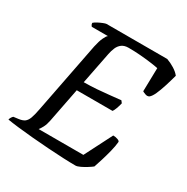

<svg xmlns="http://www.w3.org/2000/svg" viewBox="-170 -841 950 978"><g transform="rotate(30 304.5 -352.0)"><path d="M403.4 0Q373.7 0 330.6 -1.9Q287.5 -3.8 238.5 -7.2Q189.5 -10.5 141.2 -14.8Q92.9 -19.1 53.4 -23.7Q13.9 -28.4 -9.3 -32.4Q-7.3 -40.4 -3.2 -46.8Q1 -53.3 5.2 -57L34.1 -60.7Q55.8 -63.5 68 -72.1Q80.1 -80.8 87.6 -100.6Q95 -120.4 102 -157.9L182.9 -573.2Q190.4 -608.1 200.1 -628.6Q209.7 -649.1 217 -653.8H122.1Q120.1 -655.8 117.3 -660.6Q114.4 -665.4 114.4 -672.6Q121.1 -679.1 134.8 -686.3Q148.5 -693.5 161.8 -698.7Q175.2 -704 180.2 -704H537Q560 -696 582.8 -681.8Q605.5 -667.6 617.6 -651.7Q608.1 -616.6 597.6 -583.5Q587.1 -550.3 576.3 -526.5Q565.5 -502.6 554 -493.7Q544 -487.4 530.5 -492.6Q517 -497.7 513.3 -500.5L516.4 -638.2Q498.7 -642 470.1 -645.7Q441.5 -649.5 407.7 -652.3Q373.9 -655 338.5 -655Q314 -655 299.1 -644Q284.2 -632.9 276.5 -614.9Q268.8 -597 264.5 -574.9L227.9 -388.8Q269.3 -389.2 304.1 -391.8Q338.8 -394.3 372 -398Q405.3 -401.6 440 -405.1L449.6 -392.5Q444.6 -371.9 438.9 -357.2Q433.3 -342.5 428 -335.6H217.5L178.2 -134.5Q173.4 -109.6 164.4 -92.4Q155.3 -75.3 148.3 -67.3H411.3L493.7 -229Q508.5 -229 521.1 -224.2Q533.7 -219.5 533.2 -213.1Q531.2 -188.7 523.1 -156.7Q515.1 -124.8 505.8 -94.8Q496.5 -64.8 489.5 -44.4Q479.8 -36.6 463 -26.1Q446.2 -15.5 430 -7.9Q413.7 -0.2 403.4 0Z"/></g></svg>

Font: Texturina Medium
Style: Italic
Weight: 500
Italic angle: -11°
Designer: Guillermo Torres Carreño
Foundry: Omnibus-Type
Version: Version 1.002